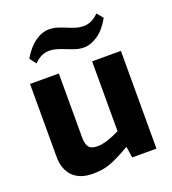

<svg xmlns="http://www.w3.org/2000/svg" viewBox="-141 -880 895 997"><g transform="rotate(-20 306.5 -381.5)"><path d="M202 10Q131 10 92.5 -29Q54 -68 54 -138V-540H213V-187Q213 -149 226.5 -132.5Q240 -116 272 -116Q299 -116 331 -126.5Q363 -137 397 -154V-540H556V0H422L413 -60H409Q374 -40 348.5 -27Q323 -14 299.5 -5.5Q276 3 253 6.5Q230 10 202 10ZM95 -664Q126 -718 165 -745.5Q204 -773 242 -773Q266 -773 288 -766Q310 -759 331.5 -750Q353 -741 375 -734Q397 -727 420 -727Q441 -727 460.5 -735.5Q480 -744 503 -766L531 -732Q500 -676 460.5 -649Q421 -622 383 -622Q360 -622 338 -629Q316 -636 294 -645Q272 -654 249.5 -661Q227 -668 205 -668Q184 -668 164.5 -659.5Q145 -651 122 -629Z"/></g></svg>

Font: Encode Sans Narrow
Style: Bold
Weight: 700
Designer: Pablo Impallari, Andres Torresi
Foundry: Pablo Impallari, Andres Torresi
Version: Version 1.000; ttfautohint (v1.00) -l 8 -r 50 -G 200 -x 14 -